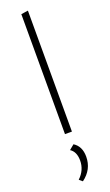

<svg xmlns="http://www.w3.org/2000/svg" viewBox="-189 -750 610 1065"><g transform="rotate(-20 116.5 -217.0)"><path d="M96 0V-708L137 -714V0ZM100 280 81 264Q125 223 125 166Q125 114 92 93L121 69Q164 96 164 157Q164 233 100 280Z"/></g></svg>

Font: EauTest Light
Style: Regular
Weight: 300
Designer: Christian Thalmann (Catharsis Fonts)
Version: Version 0.001;PS 000.001;hotconv 1.0.88;makeotf.lib2.5.64775